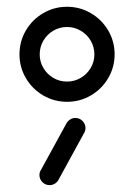

<svg xmlns="http://www.w3.org/2000/svg" viewBox="-20 -539 388 559"><path d="M254.8 -380.7Q254.8 -402.2 244.1 -420.6Q233.3 -438.9 215 -449.6Q196.7 -460.4 175.2 -460.4Q153.3 -460.4 135.2 -449.6Q117 -438.9 106.3 -420.7Q95.6 -402.6 95.6 -380.7Q95.6 -359.3 106.3 -341.1Q117 -323 135.2 -312.2Q153.3 -301.5 175.2 -301.5Q196.7 -301.5 215 -312.2Q233.3 -323 244.1 -341.1Q254.8 -359.3 254.8 -380.7ZM36.7 -380.7Q36.7 -418.5 55.4 -450.4Q74.1 -482.2 105.9 -500.7Q137.8 -519.3 175.2 -519.3Q212.6 -519.3 244.4 -500.7Q276.3 -482.2 295 -450.4Q313.7 -418.5 313.7 -380.7Q313.7 -343.3 295 -311.5Q276.3 -279.6 244.4 -261.1Q212.6 -242.6 175.2 -242.6Q137.8 -242.6 105.9 -261.1Q74.1 -279.6 55.4 -311.5Q36.7 -343.3 36.7 -380.7ZM124.4 0Q112.2 0 103.5 -8.7Q94.8 -17.4 94.8 -29.6Q94.8 -38.1 100 -45.6L174.4 -181.5Q178.5 -187.8 185 -191.7Q191.5 -195.6 199.3 -195.6Q211.5 -195.6 220.2 -186.9Q228.9 -178.1 228.9 -165.9Q228.9 -157.8 224.1 -150.4L149.3 -13.7Q145.2 -7.4 138.7 -3.7Q132.2 0 124.4 0Z"/></svg>

Font: 26F Galaxy Hebrew Medium
Style: Regular
Weight: 500
Designer: C₂₉H₂₅N₃O₅
Version: Version 1.000